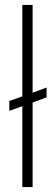

<svg xmlns="http://www.w3.org/2000/svg" viewBox="-20 -763 229 783"><path d="M71 0V-330L18 -311V-351L71 -370V-743H113V-385L170 -406V-366L113 -345V0Z"/></svg>

Font: Saira Condensed ExtraLight
Style: Regular
Weight: 250
Width: 3
Designer: Hector Gatti with collaboration of the Omnibus-Type team
Foundry: Omnibus-Type
Version: Version 1.101